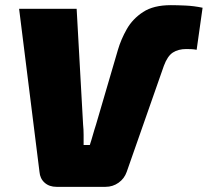

<svg xmlns="http://www.w3.org/2000/svg" viewBox="-20 -724 805 744"><path d="M199 0Q171 0 153 -16Q135 -32 133 -58L54 -690H277L302 -241Q304 -222 304 -201.5Q304 -181 304 -162H328Q331 -171 334 -181Q337 -191 340 -201.5Q343 -212 346 -222Q349 -232 352 -241L437 -531Q449 -572 471.5 -611.5Q494 -651 534.5 -677.5Q575 -704 642 -704Q665 -704 698.5 -702.5Q732 -701 765 -694L742 -531Q733 -533 721.5 -533.5Q710 -534 702 -534Q671 -534 650 -520.5Q629 -507 615 -469L471 -58Q462 -32 439.5 -16Q417 0 389 0Z"/></svg>

Font: Exo 2 Black
Style: Italic
Weight: 900
Italic angle: -8°
Designer: Natanael Gama
Foundry: Natanael Gama
Version: Version 2.010